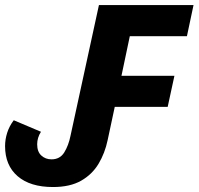

<svg xmlns="http://www.w3.org/2000/svg" viewBox="-48 -734 791 765"><path d="M163.1 11.2Q72.3 11.2 22.2 -32Q-27.8 -75.2 -27.8 -151.9Q-27.8 -178.2 -19.5 -204.6Q-11.2 -231 6.8 -254.9L115.2 -209Q100.1 -185.1 100.1 -159.2Q100.1 -129.4 116.7 -114.3Q133.3 -99.1 157.2 -99.1Q190.9 -99.1 208 -126.7Q225.1 -154.3 232.9 -192.9L346.2 -713.9H723.1L696.8 -589.8H469.2L436 -432.1H647L620.1 -308.1H409.2L380.9 -175.8Q370.1 -124 344.7 -81.5Q319.3 -39.1 275.1 -13.9Q231 11.2 163.1 11.2Z"/></svg>

Font: Open Sans
Style: Bold Italic
Weight: 700
Italic angle: -12°
Designer: Monotype Design Team
Foundry: Monotype Imaging Inc.
Version: Version 3.003; ttfautohint (v1.8.4)